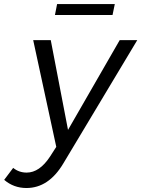

<svg xmlns="http://www.w3.org/2000/svg" viewBox="-94 -723 692 940"><path d="M492 -526.5H578L215.5 78Q144 197.5 35.5 197.5Q-27 197.5 -73.5 157.5L-29.5 99Q-1 122 36.5 122Q99.5 122 151 43.5L181.5 -4L68.5 -526.5H154.5L239 -87ZM175 -649.5 185.5 -703H468L457 -649.5Z"/></svg>

Font: Argentum Sans Light
Style: Italic
Weight: 300
Italic angle: -11.3°
Designer: Julieta Ulanovsky (font), Owen Earl (portions from Jones font), Cristiano Sobral (main changes and remaster)
Foundry: Julieta Ulanovsky (font), Owen Earl (portions from Jones font), Cristiano Sobral (main changes and remaster)
Version: Version 3.127